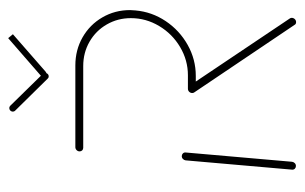

<svg xmlns="http://www.w3.org/2000/svg" viewBox="-152 -564 716 451"><g transform="rotate(-90 205.5 -338.0)"><path d="M41.5 -0.4Q37.8 -0.4 35.2 -3Q32.6 -5.6 33 -9.6L54.8 -259.3Q55.2 -263 58 -265.7Q60.7 -268.5 64.8 -268.5Q68.5 -268.5 71.1 -265.9Q73.7 -263.3 73.3 -259.3L51.5 -9.6Q51.1 -5.9 48.3 -3.1Q45.6 -0.4 41.5 -0.4ZM389.6 -10.4Q389.6 -6.3 386.7 -3.1Q383.7 0 379.6 0Q374.8 0 373 -3.7L214.4 -239.3Q213 -241.5 213 -243.7Q213 -247.8 215.9 -250.9Q218.9 -254.1 223 -254.1Q227.4 -254.1 230 -250.4L388.1 -14.8Q389.6 -12.6 389.6 -10.4ZM213 -244.1Q213 -248.1 215.9 -251.1Q218.9 -254.1 223 -254.1H254.8Q290 -254.1 320.9 -272.4Q351.9 -290.7 370.4 -321.7Q388.9 -352.6 388.9 -388.1Q388.9 -418.9 374.1 -444.6Q359.3 -470.4 333.5 -485.2Q307.8 -500 276.3 -500H84.4Q80.7 -500 78.3 -502.4Q75.9 -504.8 75.9 -508.5Q75.9 -512.6 78.9 -515.6Q81.9 -518.5 85.9 -518.5H277.8Q314.1 -518.5 343.9 -501.5Q373.7 -484.4 390.7 -455Q407.8 -425.6 407.8 -390Q407.8 -386.3 407 -377.4Q403.7 -338.9 381.9 -306.3Q360 -273.7 325.9 -254.6Q291.9 -235.6 253.3 -235.6H221.5Q217.8 -235.6 215.4 -238Q213 -240.4 213 -244.1ZM169.3 -665.9Q169.6 -669.3 172 -671.5Q174.4 -673.7 177.8 -673.7Q180.7 -673.7 183 -671.5L258.5 -594.4Q260.4 -592.6 260.4 -590Q260.4 -586.3 258 -583.7Q255.6 -581.1 251.9 -581.1Q248.9 -581.1 247 -583.3L171.1 -660.4Q169.3 -662.2 169.3 -665.9ZM351.1 -665.2 263.3 -588.5Q261.1 -586.3 257.8 -586.3Q254.8 -586.3 252.8 -588.3Q250.7 -590.4 250.7 -593.3Q250.7 -597.8 253.7 -599.6L341.9 -676.3Z"/></g></svg>

Font: 26F Galaxy Sans Hairline
Style: Italic
Weight: 50
Italic angle: -5°
Designer: C₂₉H₂₅N₃O₅
Version: Version 1.200